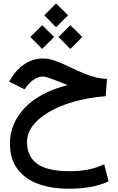

<svg xmlns="http://www.w3.org/2000/svg" viewBox="-20 -781 698 1131"><path d="M240.7 -690.9 310.5 -760.7 380.9 -690.9 310.5 -620.6ZM324.7 -563 394.5 -632.8 464.8 -563 394.5 -492.7ZM158.7 -563 228.5 -632.8 298.8 -563 228.5 -492.7ZM377.9 -279.8Q369.6 -283.2 362.5 -286.1Q355.5 -289.1 339.8 -295.4Q299.3 -311.5 272.7 -320.8Q246.1 -330.1 232.9 -330.1Q208 -330.1 183.8 -315.2Q159.7 -300.3 142.6 -278.3L124.5 -254.9L34.2 -299.8L46.9 -321.3Q78.1 -373.5 126.7 -405Q175.3 -436.5 233.4 -436.5Q266.1 -436.5 304.2 -423.1Q342.3 -409.7 385.7 -388.7Q439 -362.8 477.1 -347.4Q515.1 -332 546.4 -324.7Q577.6 -317.4 610.4 -315.9L602.5 -214.4Q503.9 -206.5 419.7 -183.1Q335.4 -159.7 272.5 -123.8Q209.5 -87.9 174.3 -42.2Q139.2 3.4 139.2 56.2Q139.2 141.6 200 184.6Q260.7 227.5 389.6 227.5Q444.8 227.5 494.9 218.5Q544.9 209.5 593.8 186.5L619.6 287.1Q568.4 311.5 510 321Q451.7 330.6 382.8 330.6Q282.7 330.6 205.1 302.2Q127.4 273.9 83 214.8Q38.6 155.8 38.6 64Q38.6 -53.2 125.7 -145.3Q212.9 -237.3 377.9 -279.8Z"/></svg>

Font: Vazir Medium FD-UI
Style: Medium-FD-UI
Weight: 500
Designer: Saber Rastikerdar
Foundry: Saber Rastikerdar
Version: Version 30.1.0